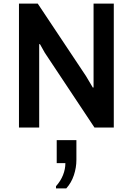

<svg xmlns="http://www.w3.org/2000/svg" viewBox="-20 -706 734 1063"><path d="M85 0V-686H189L456 -285L494 -221L498 -222V-686H610V0H503L228 -414L201 -462L197 -461V0ZM290 337V325Q316 296 329 263Q342 230 342 197H294V70H403V179Q403 222 389 264Q375 306 347 337Z"/></svg>

Font: Chivo Medium Medium
Style: Regular
Weight: 500
Version: Version 2.002